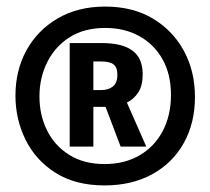

<svg xmlns="http://www.w3.org/2000/svg" viewBox="-20 -642 640 584"><path d="M298 -78Q210 -78 149.5 -116Q89 -154 58 -216.5Q27 -279 27 -351Q27 -428 60.5 -489Q94 -550 155.5 -586Q217 -622 300 -622Q384 -622 445 -585.5Q506 -549 539.5 -487Q573 -425 573 -347Q573 -267 538.5 -206Q504 -145 442 -111.5Q380 -78 298 -78ZM298 -143Q359 -143 404.5 -169.5Q450 -196 475 -243.5Q500 -291 500 -353Q500 -416 474.5 -461.5Q449 -507 404 -532Q359 -557 300 -557Q236 -557 191.5 -528.5Q147 -500 123.5 -452.5Q100 -405 100 -349Q100 -292 123 -245.5Q146 -199 190.5 -171Q235 -143 298 -143ZM192 -196V-511H290Q352 -511 383 -488Q414 -465 414 -416Q414 -382 401 -361.5Q388 -341 366 -330L425 -196H347L301 -317H264V-196ZM287 -368Q310 -368 323.5 -379Q337 -390 337 -415Q337 -437 325.5 -446Q314 -455 288 -455H264V-368Z"/></svg>

Font: Noto Sans Mono
Style: Bold
Weight: 700
Designer: Monotype Design Team
Foundry: Monotype Imaging Inc.
Version: Version 2.014